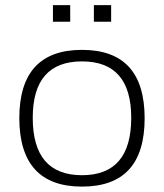

<svg xmlns="http://www.w3.org/2000/svg" viewBox="-20 -708 626 733"><path d="M293 -39.1Q481 -39.1 481 -258.3Q481 -473.6 293 -473.6Q105 -473.6 105 -258.3Q105 -39.1 293 -39.1ZM53.7 -256.3Q53.7 -517.6 293 -517.6Q532.2 -517.6 532.2 -256.3Q532.2 4.4 293 4.4Q54.7 4.4 53.7 -256.3ZM404.3 -688.5V-625H338.4V-688.5ZM248 -688.5V-625H182.1V-688.5Z"/></svg>

Font: Sansation Light
Style: Light
Weight: 300
Designer: Bernd Montag
Version: Version 1.301